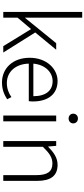

<svg xmlns="http://www.w3.org/2000/svg" viewBox="523 -1358 848 1934"><g transform="rotate(90 947.0 -391.0)"><path d="M100 0H158V-144L273 -280L445 0H509L307 -322L481 -533H415L160 -219H158V-795H100Z M810 13C887 13 937 -12 980 -39L958 -82C918 -54 873 -36 816 -36C701 -36 624 -127 621 -257H999C1001 -270 1002 -284 1002 -299C1002 -455 925 -547 796 -547C675 -547 562 -439 562 -266C562 -91 673 13 810 13ZM621 -303C632 -425 710 -497 797 -497C890 -497 949 -432 949 -303Z M1144 0H1202V-533H1144ZM1174 -658C1200 -658 1223 -677 1223 -704C1223 -734 1200 -752 1174 -752C1147 -752 1125 -734 1125 -704C1125 -677 1147 -658 1174 -658Z M1401 0H1459V-399C1521 -463 1565 -495 1627 -495C1709 -495 1744 -444 1744 -333V0H1802V-341C1802 -478 1751 -547 1640 -547C1567 -547 1512 -505 1458 -452H1456L1449 -533H1401Z"/></g></svg>

Font: Noto Sans CJK KR Light
Style: Regular
Weight: 300
Designer: Ryoko NISHIZUKA (kana & ideographs); Paul D. Hunt (Latin, Greek & Cyrillic); Wenlong ZHANG (bopomofo); Sandoll Communica
Foundry: Adobe Systems Incorporated
Version: Version 1.004;PS 1.004;hotconv 1.0.82;makeotf.lib2.5.63406